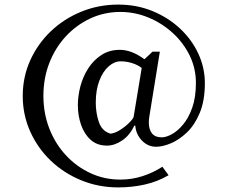

<svg xmlns="http://www.w3.org/2000/svg" viewBox="-20 -679 1011 836"><path d="M495 137Q409 137 333.5 106Q258 75 201 20.5Q144 -34 111.5 -106.5Q79 -179 79 -261Q79 -344 111.5 -416Q144 -488 201 -542.5Q258 -597 333.5 -628Q409 -659 495 -659Q575 -659 643.5 -631Q712 -603 763.5 -555Q815 -507 843.5 -445.5Q872 -384 872 -317Q872 -241 850 -188Q828 -135 794 -102.5Q760 -70 724 -55Q688 -40 660 -40Q624 -40 598 -67Q572 -94 569 -132H565Q545 -90 512 -67.5Q479 -45 446 -45Q403 -45 375 -70Q347 -95 333 -135.5Q319 -176 319 -221Q319 -261 330 -303Q341 -345 364 -381Q387 -417 421.5 -439.5Q456 -462 502 -462Q553 -462 609 -421L644 -454H676L630 -170Q629 -164 628.5 -157.5Q628 -151 628 -146Q628 -116 641.5 -98.5Q655 -81 685 -81Q703 -81 728 -94.5Q753 -108 777 -136.5Q801 -165 817 -210Q833 -255 833 -318Q833 -382 805.5 -438Q778 -494 731 -536.5Q684 -579 625.5 -603Q567 -627 504 -627Q434 -627 373 -598.5Q312 -570 266 -520Q220 -470 194.5 -404Q169 -338 169 -262Q169 -186 194.5 -120Q220 -54 266 -4Q312 46 373 74.5Q434 103 504 103Q554 103 600.5 88Q647 73 687 47L714 84Q666 112 610.5 124.5Q555 137 495 137ZM461 -97Q481 -99 503.5 -113.5Q526 -128 543 -145Q560 -162 562 -171L597 -383Q581 -396 556 -404Q531 -412 505 -412Q478 -412 453 -390Q428 -368 412.5 -327.5Q397 -287 397 -232Q397 -187 410.5 -147.5Q424 -108 461 -97Z"/></svg>

Font: Belleza
Style: Regular
Weight: 400
Designer: Eduardo Rodriguez Tunni
Foundry: Eduardo Rodriguez Tunni
Version: Version 1.003; ttfautohint (v1.8.4.7-5d5b)